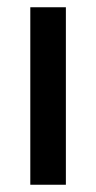

<svg xmlns="http://www.w3.org/2000/svg" viewBox="-20 -509 264 529"><path d="M63.5 0V-489H161.5V0Z"/></svg>

Font: Anek Latin Medium Medium
Style: Regular
Weight: 500
Version: Version 1.003